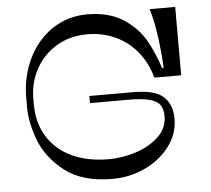

<svg xmlns="http://www.w3.org/2000/svg" viewBox="-51 -756 889 808"><g transform="rotate(-5 394.0 -351.5)"><path d="M338.2 -617.5Q265.4 -617.5 208.7 -583.6Q152 -549.6 120.7 -492.2Q89.4 -434.8 89.4 -366.1V-346.1Q89.4 -263.1 126.8 -204.7Q164.2 -146.2 230.1 -116.1Q295.9 -85.9 384.5 -85.9Q439.6 -85.9 496.8 -103.8Q554 -121.6 593.6 -157.9Q633.2 -194.2 633.2 -246.5Q633.2 -278.2 619.2 -295.6Q605.1 -312.9 573.8 -320.4Q542.5 -328 486.9 -328H325.4V-358H511.9Q601.9 -358 638 -324.9Q674.1 -291.9 674.1 -231.5Q674.1 -168.6 635.1 -116.1Q596 -63.5 531.3 -32.8Q466.6 -2 392.4 -2Q265.2 -2 191.1 -59.9Q117 -117.8 88.5 -193.7Q60 -269.6 60 -333.1V-372.1Q60 -463.1 96.7 -538.6Q133.4 -614.1 198.4 -657.6Q263.4 -701.1 345.4 -701.1Q436.4 -701.1 495.9 -663.1Q555.4 -625.1 586.9 -571.1Q618.4 -517.1 640.4 -449.1H647Q644.4 -509 635.4 -577.4Q626.4 -645.9 610.2 -700H717.9V-411.2H604.4Q588.1 -473.1 550.2 -520Q512.2 -566.9 458.1 -592.2Q404 -617.5 338.2 -617.5Z"/></g></svg>

Font: Space Cowgirl
Style: Regular
Weight: 400
Designer: Valery Marier
Foundry: Valery Marier
Version: Version 1.000